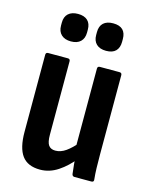

<svg xmlns="http://www.w3.org/2000/svg" viewBox="-108 -760 652 837"><g transform="rotate(15 218.5 -341.5)"><path d="M154.2 8Q98.3 8 72.6 -26.7Q46.9 -61.5 46.9 -133.9V-481.4Q46.9 -492.3 57.3 -492.3H146.5Q156.9 -492.3 156.9 -481.4V-149.8Q156.9 -116.5 166.7 -102.9Q176.6 -89.3 197.3 -89.3Q221.6 -89.3 244.8 -105.7Q268 -122.2 293.9 -152.7L304.1 -82.4Q273 -42.4 234.8 -17.2Q196.6 8 154.2 8ZM308.5 0Q298.6 0 296.6 -10Q294.1 -28 291.9 -52.6Q289.6 -77.2 289.6 -95.1L280.3 -126.1V-481.4Q280.3 -492.3 290.7 -492.3H379.4Q390.3 -492.3 390.3 -481.4V-125.3Q390.3 -90.7 391.1 -62.5Q391.9 -34.3 394.3 -12.4Q396.3 0 384.4 0ZM139.6 -566.8Q111.8 -566.8 96.2 -581.5Q80.6 -596.1 80.6 -622.4V-635.7Q80.6 -662.5 96.2 -676.7Q111.8 -690.8 139.6 -690.8Q167.9 -690.8 183 -676.7Q198.1 -662.5 198.1 -635.7V-622.4Q198.1 -596.1 183 -581.5Q167.9 -566.8 139.6 -566.8ZM298.2 -566.8Q269.9 -566.8 254.5 -581.5Q239.2 -596.1 239.2 -622.4V-635.7Q239.2 -662.5 254.5 -676.7Q269.9 -690.8 298.2 -690.8Q327.4 -690.8 341.8 -676.7Q356.1 -662.5 356.1 -635.7V-622.4Q356.1 -596.1 341.8 -581.5Q327.4 -566.8 298.2 -566.8Z"/></g></svg>

Font: Sofia Sans Condensed
Style: Regular
Weight: 400
Designer: Botio Nikoltchev, Ani Petrova
Foundry: lettersoup
Version: Version 4.100